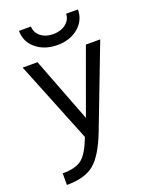

<svg xmlns="http://www.w3.org/2000/svg" viewBox="-174 -832 911 1154"><g transform="rotate(-20 281.0 -254.5)"><path d="M396.5 -739.3H471.7Q471.7 -669.9 418.5 -625Q365.2 -580.1 284.2 -580.1Q203.1 -580.1 148.9 -624.5Q94.7 -668.9 94.7 -739.3H170.9Q172.9 -699.2 204.1 -674.8Q235.4 -650.4 282.7 -650.4Q330.1 -650.4 362.3 -674.8Q394.5 -699.2 396.5 -739.3ZM40 -524.4H134.8L293.9 -110.4L444.3 -524.4H536.1L335.9 -2Q284.2 130.9 224.1 180.2Q164.1 229.5 48.8 229.5V155.3Q132.8 155.3 172.9 123Q212.9 90.8 249 -4.9Z"/></g></svg>

Font: Gen Shin Gothic Regular
Style: Regular
Weight: 400
Designer: [Source Han Sans]
Ryoko NISHIZUKA  (kana & ideographs); Paul D. Hunt (Latin, Greek & Cyrillic); Wenlong ZHANG  (bopomofo
Version: Version 1.002.20150607